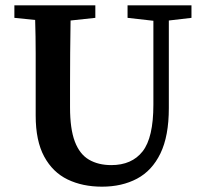

<svg xmlns="http://www.w3.org/2000/svg" viewBox="-20 -684 769 721"><path d="M459 -617V-664H699V-617L614 -607V-278Q614 -173 582.5 -108Q551 -43 494.5 -13Q438 17 363 17Q290 17 234 -10Q178 -37 146 -96Q114 -155 114 -250V-359Q114 -421 114 -483.5Q114 -546 112 -609L34 -617V-664H338V-617L245 -607Q244 -546 243.5 -484Q243 -422 243 -359V-281Q243 -200 261 -152.5Q279 -105 314 -84.5Q349 -64 398 -64Q475 -64 515.5 -115.5Q556 -167 556 -291V-606Z"/></svg>

Font: Source Serif 4 Semibold
Style: Regular
Weight: 600
Designer: Frank Grießhammer
Foundry: Adobe
Version: Version 4.005;hotconv 1.1.0;makeotfexe 2.6.0